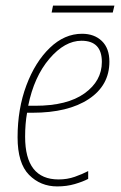

<svg xmlns="http://www.w3.org/2000/svg" viewBox="-20 -658 434 688"><path d="M384 -613 390 -638H170L165 -613ZM296 -17V-45Q275 -34 248 -24.5Q221 -15 190 -15Q70 -15 70 -168Q70 -215 77 -254H96Q224 -254 298 -303Q372 -352 372 -437Q372 -485 345 -511Q318 -537 274 -537Q211 -537 158.5 -486.5Q106 -436 74.5 -352Q43 -268 43 -166Q43 -73 84 -31.5Q125 10 185 10Q219 10 248 1.5Q277 -7 296 -17ZM272 -512Q345 -512 345 -436Q345 -368 283 -323.5Q221 -279 106 -279H81Q102 -383 157 -447.5Q212 -512 272 -512Z"/></svg>

Font: Noto Sans Display SemiCondensed Thin
Style: Italic
Weight: 250
Width: 4
Designer: Monotype Design team
Foundry: Monotype Imaging Inc.
Version: 1.000